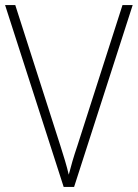

<svg xmlns="http://www.w3.org/2000/svg" viewBox="-20 -734 541 754"><path d="M501 -714H461L284 -162C269 -118 259 -83 250 -48C242 -83 230 -121 217 -162L40 -714H0L230 0H271Z"/></svg>

Font: Noto Sans Lao SemiCondensed ExtraLight
Style: Regular
Weight: 200
Width: 4
Designer: Monotype Design Team
Foundry: Monotype Imaging Inc.
Version: Version 2.003